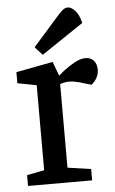

<svg xmlns="http://www.w3.org/2000/svg" viewBox="-52 -757 476 794"><g transform="rotate(-5 185.5 -360.5)"><path d="M32 0V-45L104 -59V-412L25 -427V-473L178 -502L200 -443Q208 -451 227 -465.5Q246 -480 270 -493Q294 -506 314 -506Q335 -506 348 -492.5Q361 -479 361 -454Q361 -436 352.5 -420.5Q344 -405 330 -394L279 -409Q267 -412 258 -413.5Q249 -415 239 -415Q229 -415 218.5 -413Q208 -411 201 -408V-61L298 -47V0ZM140 -535 109 -569 214 -688Q226 -702 237 -711.5Q248 -721 260 -721Q274 -721 290 -704Q306 -687 314 -652Z"/></g></svg>

Font: Faustina Light Medium
Style: Regular
Weight: 500
Version: Version 1.200